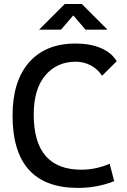

<svg xmlns="http://www.w3.org/2000/svg" viewBox="-20 -918 626 948"><path d="M365.2 9.8Q42 9.8 42 -347.7Q42 -517.1 123.5 -610.1Q205.1 -703.1 353.5 -703.1Q425.3 -703.1 478.5 -680.4Q531.7 -657.7 556.2 -615.7L483.9 -543.9Q461.9 -577.1 428 -595.2Q394 -613.3 354.5 -613.3Q260.3 -613.3 203.4 -545.4Q146.5 -477.5 146.5 -352.5Q146.5 -80.1 381.8 -80.1Q452.6 -80.1 521.5 -109.4L543.9 -23.4Q459 9.8 365.2 9.8ZM172.9 -771.5 299.8 -898.4H383.8L510.7 -771.5H402.3L341.8 -841.8L281.2 -771.5Z"/></svg>

Font: CaskaydiaMono NF
Style: Regular
Weight: 400
Designer: Aaron Bell
Foundry: Saja Typeworks
Version: Version 2111.001; ttfautohint (v1.8.4);Nerd Fonts 3.1.1